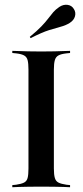

<svg xmlns="http://www.w3.org/2000/svg" viewBox="-20 -784 346 804"><path d="M142.7 -2.4Q119.4 -2.4 98 -2Q76.6 -1.6 60.1 -1.2Q43.5 -0.8 31.5 0V-8.9L47.6 -10.5Q69.4 -13.7 80.6 -19.4Q91.9 -25 95.6 -38.7Q99.2 -52.4 99.2 -78.2V-492.7Q99.2 -518.5 95.6 -532.3Q91.9 -546 80.6 -552Q69.4 -558.1 47.6 -560.5L31.5 -562.1V-571Q43.5 -571 60.1 -570.2Q76.6 -569.4 98 -569Q119.4 -568.5 142.7 -568.5H153.2H162.9Q187.1 -568.5 208.1 -569Q229 -569.4 245.6 -570.2Q262.1 -571 273.4 -571V-562.1L258.1 -560.5Q236.3 -558.1 225 -552Q213.7 -546 209.7 -532.3Q205.6 -518.5 205.6 -492.7V-78.2Q205.6 -52.4 209.7 -38.7Q213.7 -25 225 -19.4Q236.3 -13.7 258.1 -10.5L273.4 -8.9V0Q262.1 -0.8 245.6 -1.2Q229 -1.6 208.1 -2Q187.1 -2.4 162.9 -2.4H153.2ZM108.1 -624.2 104.8 -629.8Q135.5 -654.8 153.2 -673.4Q171 -691.9 181.9 -706.5Q192.7 -721 202.8 -732.7Q212.9 -744.4 228.2 -754.8Q245.2 -766.1 262.9 -763.7Q280.6 -761.3 289.5 -746Q298.4 -732.3 294 -715.7Q289.5 -699.2 271.8 -687.9Q254.8 -677.4 234.7 -672.2Q214.5 -666.9 185.1 -657.7Q155.6 -648.4 108.1 -624.2Z"/></svg>

Font: Playfair 144pt SemiCondensed SemiBold
Style: Regular
Weight: 600
Width: 4
Designer: Claus Eggers Sørensen
Foundry: Claus Eggers Sørensen
Version: Version 2.203